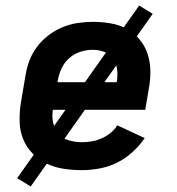

<svg xmlns="http://www.w3.org/2000/svg" viewBox="-20 -607 640 694"><path d="M276 8Q242 8 209.5 3Q177 -2 149 -15.5Q121 -29 98.5 -51.5Q76 -74 64 -103.5Q52 -133 51 -166Q50 -199 55 -233L72 -333Q76 -360 86 -387Q96 -414 114 -438Q132 -462 156 -480Q180 -498 207 -509Q234 -520 261.5 -524Q289 -528 317 -528Q349 -528 380.5 -522.5Q412 -517 438.5 -502.5Q465 -488 484.5 -464.5Q504 -441 513.5 -412Q523 -383 523.5 -351Q524 -319 518 -287L505 -210H171Q167 -185 172.5 -162Q178 -139 192.5 -122.5Q207 -106 229.5 -99.5Q252 -93 276 -93Q294 -93 311.5 -96Q329 -99 346.5 -106.5Q364 -114 379 -126Q394 -138 404 -154L503 -108Q484 -80 458 -56.5Q432 -33 402 -18.5Q372 -4 339.5 2Q307 8 276 8ZM188 -310H402Q406 -333 403.5 -354.5Q401 -376 389.5 -393.5Q378 -411 358 -419Q338 -427 315 -427Q293 -427 271 -420Q249 -413 231 -397.5Q213 -382 203 -360.5Q193 -339 189 -317ZM91 67 42 37 483 -587 532 -557Z"/></svg>

Font: Iosevka Aile
Style: Bold Italic
Weight: 700
Italic angle: -9°
Designer: Belleve Invis
Foundry: Belleve Invis
Version: Version 28.0.1; ttfautohint (v1.8.4)